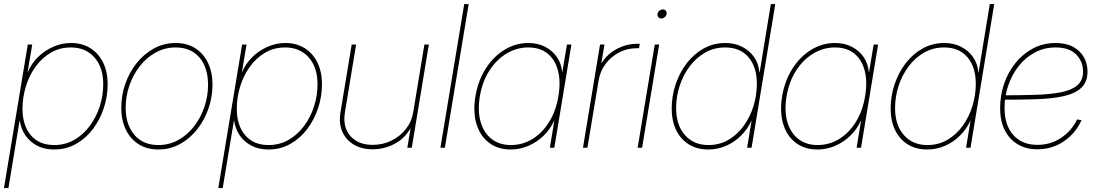

<svg xmlns="http://www.w3.org/2000/svg" viewBox="-25 -748 5552 972"><path d="M-4.9 204.1 115.7 -522.5H138.2L114.7 -382.8H115.7Q133.3 -425.3 166.7 -458.5Q200.2 -491.7 243.9 -511Q287.6 -530.3 334.5 -530.3Q390.6 -530.3 432.4 -504.2Q474.1 -478 497.1 -431.2Q520 -384.3 520 -321.3Q520 -260.3 500.7 -201.4Q481.4 -142.6 445.6 -95Q409.7 -47.4 359.9 -19.3Q310.1 8.8 248.5 8.8Q200.2 8.8 163.3 -10.3Q126.5 -29.3 103.8 -62.5Q81.1 -95.7 75.2 -137.2H74.2L17.6 204.1ZM249 -13.7Q305.2 -13.7 350.8 -39.8Q396.5 -65.9 429.4 -110.4Q462.4 -154.8 480 -209.5Q497.6 -264.2 497.6 -320.8Q497.6 -407.2 452.9 -457.5Q408.2 -507.8 334 -507.8Q276.9 -507.8 231.7 -481Q186.5 -454.1 154.5 -409.7Q122.6 -365.2 105.7 -309.8Q88.9 -254.4 88.9 -197.8Q88.9 -112.8 131.3 -63.2Q173.8 -13.7 249 -13.7Z M776.4 8.8Q718.8 8.8 676.5 -18.1Q634.3 -44.9 611.6 -92.5Q588.9 -140.1 588.9 -202.6Q588.9 -264.2 608.9 -322.3Q628.9 -380.4 666 -427.5Q703.1 -474.6 753.7 -502.4Q804.2 -530.3 864.7 -530.3Q921.9 -530.3 963.6 -503.7Q1005.4 -477.1 1028.1 -429.4Q1050.8 -381.8 1050.8 -319.3Q1050.8 -258.3 1030.8 -199.7Q1010.7 -141.1 973.9 -94Q937 -46.9 886.7 -19Q836.4 8.8 776.4 8.8ZM776.4 -13.7Q832 -13.7 878.2 -39.6Q924.3 -65.4 958 -109.1Q991.7 -152.8 1010 -207.3Q1028.3 -261.7 1028.3 -319.3Q1028.3 -376.5 1009 -418.7Q989.7 -460.9 952.9 -484.4Q916 -507.8 864.3 -507.8Q809.6 -507.8 763.2 -482.2Q716.8 -456.5 682.9 -413.1Q648.9 -369.6 630.1 -315.2Q611.3 -260.7 611.3 -202.6Q611.3 -117.2 655.3 -65.4Q699.2 -13.7 776.4 -13.7Z M1080.1 204.1 1200.7 -522.5H1223.1L1199.7 -382.8H1200.7Q1218.3 -425.3 1251.7 -458.5Q1285.2 -491.7 1328.9 -511Q1372.6 -530.3 1419.4 -530.3Q1475.6 -530.3 1517.3 -504.2Q1559.1 -478 1582 -431.2Q1605 -384.3 1605 -321.3Q1605 -260.3 1585.7 -201.4Q1566.4 -142.6 1530.5 -95Q1494.6 -47.4 1444.8 -19.3Q1395 8.8 1333.5 8.8Q1285.2 8.8 1248.3 -10.3Q1211.4 -29.3 1188.7 -62.5Q1166 -95.7 1160.2 -137.2H1159.2L1102.5 204.1ZM1334 -13.7Q1390.1 -13.7 1435.8 -39.8Q1481.4 -65.9 1514.4 -110.4Q1547.4 -154.8 1564.9 -209.5Q1582.5 -264.2 1582.5 -320.8Q1582.5 -407.2 1537.8 -457.5Q1493.2 -507.8 1418.9 -507.8Q1361.8 -507.8 1316.7 -481Q1271.5 -454.1 1239.5 -409.7Q1207.5 -365.2 1190.7 -309.8Q1173.8 -254.4 1173.8 -197.8Q1173.8 -112.8 1216.3 -63.2Q1258.8 -13.7 1334 -13.7Z M1861.8 7.8Q1806.2 7.8 1766.1 -15.9Q1726.1 -39.6 1707.8 -81.8Q1689.5 -124 1698.7 -179.7L1755.4 -522.5H1777.8L1721.2 -179.7Q1709 -105.5 1748.3 -60.1Q1787.6 -14.6 1861.8 -14.6Q1912.6 -14.6 1956.3 -35.9Q2000 -57.1 2029.5 -94.5Q2059.1 -131.8 2066.9 -179.7L2123.5 -522.5H2146L2059.6 0H2037.1L2056.6 -117.2H2062.5Q2034.2 -54.7 1979.2 -23.4Q1924.3 7.8 1861.8 7.8Z M2347.7 -727.5 2227.1 0H2204.6L2325.2 -727.5Z M2560.5 8.8Q2496.1 8.8 2451.2 -24.9Q2406.2 -58.6 2387.5 -119.4Q2368.7 -180.2 2381.8 -260.7Q2395.5 -340.8 2434.6 -401.6Q2473.6 -462.4 2529.5 -496.3Q2585.4 -530.3 2649.4 -530.3Q2697.8 -530.3 2734.9 -511Q2772 -491.7 2794.7 -458.5Q2817.4 -425.3 2820.8 -382.8H2821.8L2845.2 -522.5H2867.7L2781.2 0H2758.8L2781.2 -136.7H2780.3Q2761.7 -95.2 2728.3 -62.3Q2694.8 -29.3 2651.6 -10.3Q2608.4 8.8 2560.5 8.8ZM2561.5 -13.7Q2620.6 -13.7 2670.7 -44.4Q2720.7 -75.2 2755.1 -130.9Q2789.6 -186.5 2801.8 -260.7Q2814.5 -335.4 2799.6 -391.1Q2784.7 -446.8 2746.6 -477.3Q2708.5 -507.8 2648.9 -507.8Q2591.3 -507.8 2540 -477.3Q2488.8 -446.8 2452.9 -391.1Q2417 -335.4 2404.3 -260.7Q2392.1 -186.5 2408.2 -130.9Q2424.3 -75.2 2463.9 -44.4Q2503.4 -13.7 2561.5 -13.7Z M2926.3 0 3012.7 -522.5H3035.2L3019.5 -428.2H3020.5Q3047.4 -473.1 3096.7 -499.8Q3146 -526.4 3202.1 -526.4Q3206.5 -526.4 3208 -526.4Q3209.5 -526.4 3213.9 -526.4L3210 -503.9Q3207 -503.9 3204.8 -503.9Q3202.6 -503.9 3198.2 -503.9Q3150.4 -503.9 3109.4 -482.7Q3068.4 -461.4 3040.8 -424.6Q3013.2 -387.7 3005.4 -339.8L2948.7 0Z M3203.1 0 3289.6 -522.5H3312L3225.6 0ZM3322.8 -654.3Q3313.5 -654.3 3307.9 -661.1Q3302.2 -668 3303.7 -677.7Q3305.2 -687 3313 -693.6Q3320.8 -700.2 3330.6 -700.2Q3340.3 -700.2 3345.7 -693.6Q3351.1 -687 3349.6 -677.7Q3348.1 -668 3340.1 -661.1Q3332 -654.3 3322.8 -654.3Z M3560.5 8.8Q3476.1 8.8 3425.8 -47.6Q3375.5 -104 3375.5 -198.7Q3375.5 -261.7 3395.3 -320.8Q3415 -379.9 3451.2 -427.2Q3487.3 -474.6 3537.1 -502.4Q3586.9 -530.3 3647 -530.3Q3695.3 -530.3 3732.9 -510.7Q3770.5 -491.2 3793.5 -457.8Q3816.4 -424.3 3819.3 -381.8H3820.8L3877.4 -727.5H3899.9L3779.8 0H3757.3L3779.8 -136.7H3778.8Q3760.3 -95.2 3727.1 -62Q3693.8 -28.8 3651.1 -10Q3608.4 8.8 3560.5 8.8ZM3561 -13.7Q3618.2 -13.7 3663.6 -40.5Q3709 -67.4 3741 -112.1Q3772.9 -156.7 3789.8 -211.9Q3806.6 -267.1 3806.6 -323.7Q3806.6 -408.7 3764.2 -458.3Q3721.7 -507.8 3646.5 -507.8Q3590.3 -507.8 3544.7 -481.7Q3499 -455.6 3466.1 -411.4Q3433.1 -367.2 3415.5 -312.5Q3397.9 -257.8 3397.9 -201.2Q3397.9 -114.7 3442.4 -64.2Q3486.8 -13.7 3561 -13.7Z M4113.3 8.8Q4048.8 8.8 4003.9 -24.9Q3959 -58.6 3940.2 -119.4Q3921.4 -180.2 3934.6 -260.7Q3948.2 -340.8 3987.3 -401.6Q4026.4 -462.4 4082.3 -496.3Q4138.2 -530.3 4202.1 -530.3Q4250.5 -530.3 4287.6 -511Q4324.7 -491.7 4347.4 -458.5Q4370.1 -425.3 4373.5 -382.8H4374.5L4397.9 -522.5H4420.4L4334 0H4311.5L4334 -136.7H4333Q4314.5 -95.2 4281 -62.3Q4247.6 -29.3 4204.3 -10.3Q4161.1 8.8 4113.3 8.8ZM4114.3 -13.7Q4173.3 -13.7 4223.4 -44.4Q4273.4 -75.2 4307.9 -130.9Q4342.3 -186.5 4354.5 -260.7Q4367.2 -335.4 4352.3 -391.1Q4337.4 -446.8 4299.3 -477.3Q4261.2 -507.8 4201.7 -507.8Q4144 -507.8 4092.8 -477.3Q4041.5 -446.8 4005.6 -391.1Q3969.7 -335.4 3957 -260.7Q3944.8 -186.5 3960.9 -130.9Q3977.1 -75.2 4016.6 -44.4Q4056.2 -13.7 4114.3 -13.7Z M4668.9 8.8Q4584.5 8.8 4534.2 -47.6Q4483.9 -104 4483.9 -198.7Q4483.9 -261.7 4503.7 -320.8Q4523.4 -379.9 4559.6 -427.2Q4595.7 -474.6 4645.5 -502.4Q4695.3 -530.3 4755.4 -530.3Q4803.7 -530.3 4841.3 -510.7Q4878.9 -491.2 4901.9 -457.8Q4924.8 -424.3 4927.7 -381.8H4929.2L4985.8 -727.5H5008.3L4888.2 0H4865.7L4888.2 -136.7H4887.2Q4868.7 -95.2 4835.4 -62Q4802.2 -28.8 4759.5 -10Q4716.8 8.8 4668.9 8.8ZM4669.4 -13.7Q4726.6 -13.7 4772 -40.5Q4817.4 -67.4 4849.4 -112.1Q4881.3 -156.7 4898.2 -211.9Q4915 -267.1 4915 -323.7Q4915 -408.7 4872.6 -458.3Q4830.1 -507.8 4754.9 -507.8Q4698.7 -507.8 4653.1 -481.7Q4607.4 -455.6 4574.5 -411.4Q4541.5 -367.2 4523.9 -312.5Q4506.3 -257.8 4506.3 -201.2Q4506.3 -114.7 4550.8 -64.2Q4595.2 -13.7 4669.4 -13.7Z M5226.6 7.8Q5169.4 7.8 5127 -17.6Q5084.5 -43 5061.3 -89.6Q5038.1 -136.2 5038.1 -200.2Q5038.1 -264.6 5058.3 -324Q5078.6 -383.3 5116.2 -429.7Q5153.8 -476.1 5205.3 -503.2Q5256.8 -530.3 5318.8 -530.3Q5372.1 -530.3 5408.2 -510.5Q5444.3 -490.7 5462.4 -458Q5480.5 -425.3 5480.5 -385.7Q5480.5 -332.5 5448.7 -303.2Q5417 -273.9 5359.6 -261.2Q5302.2 -248.5 5224.4 -245.8Q5146.5 -243.2 5054.2 -243.2V-265.6Q5146 -265.6 5220.2 -268.1Q5294.4 -270.5 5347.7 -281.2Q5400.9 -292 5429.4 -316.7Q5458 -341.3 5458 -385.3Q5458 -436.5 5423.1 -472.2Q5388.2 -507.8 5318.8 -507.8Q5261.7 -507.8 5214.4 -482.7Q5167 -457.5 5132.6 -414.1Q5098.1 -370.6 5079.3 -315.4Q5060.5 -260.3 5060.5 -200.2Q5060.5 -143.1 5080.3 -101.6Q5100.1 -60.1 5137.5 -37.4Q5174.8 -14.6 5226.6 -14.6Q5293.9 -14.6 5347.2 -50.3Q5400.4 -85.9 5427.7 -143.1L5450.2 -140.1Q5422.4 -75.7 5362.5 -33.9Q5302.7 7.8 5226.6 7.8Z"/></svg>

Font: Inter 28pt Thin
Style: Italic
Weight: 250
Italic angle: -9.3988°
Designer: Rasmus Andersson
Foundry: rsms
Version: Version 4.001;git-66647c0bb